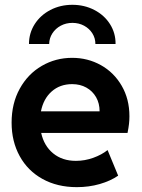

<svg xmlns="http://www.w3.org/2000/svg" viewBox="-20 -771 591 799"><path d="M28.3 -260.7Q28.3 -340.8 62.3 -402.1Q96.2 -463.4 153.8 -496.8Q211.4 -530.3 280.3 -530.3Q345.2 -530.3 399.7 -500Q454.1 -469.7 486.3 -414.3Q518.6 -358.9 518.6 -287.1Q518.6 -270.5 516.8 -255.1Q515.1 -239.7 510.7 -217.8H151.4Q163.1 -164.1 201.2 -132.8Q239.3 -101.6 295.9 -101.6Q333 -101.6 368.2 -114.3Q403.3 -127 427.7 -146.5L471.7 -40Q439.9 -18.1 395 -5.1Q350.1 7.8 299.8 7.8Q218.3 7.8 156.7 -26.4Q95.2 -60.5 61.8 -121.6Q28.3 -182.6 28.3 -260.7ZM394.5 -307.6Q394.5 -340.8 379.9 -366.5Q365.2 -392.1 339.4 -406.5Q313.5 -420.9 280.3 -420.9Q229.5 -420.9 195.1 -390.4Q160.6 -359.9 150.4 -307.6ZM460.9 -587.9H377Q377 -612.3 364.3 -632.3Q351.6 -652.3 329.8 -664.1Q308.1 -675.8 281.2 -675.8Q254.9 -675.8 232.9 -664.1Q210.9 -652.3 198 -632.3Q185.1 -612.3 184.6 -587.9H100.6Q100.6 -633.3 124.5 -670.7Q148.4 -708 189.7 -729.5Q231 -751 281.2 -751Q331.1 -751 372.6 -729.5Q414.1 -708 437.7 -670.7Q461.4 -633.3 460.9 -587.9Z"/></svg>

Font: Reddit Sans Vanilla
Style: Bold
Weight: 700
Designer: Stephen Hutchings
Foundry: Reddit
Version: Version 1.013